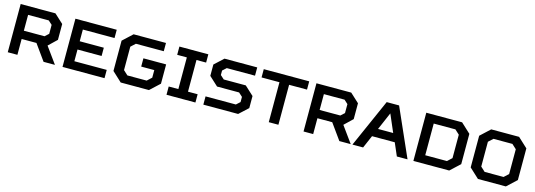

<svg xmlns="http://www.w3.org/2000/svg" viewBox="11 -1697 7509 2693"><g transform="rotate(15 3765.0 -350.0)"><path d="M440 -230H225V0H85V-700H590L720 -580V-350L600 -235L770 0H605ZM580 -530 525 -580H225V-350H525L580 -400Z M880 -700H1480V-580H1020V-410H1370V-290H1020V-120H1490V0H880Z M2135 -180V-290H1945V-410H2275V-130L2135 0H1725L1585 -130V-570L1725 -700H2195V-580H1790L1725 -520V-180L1790 -120H2070Z M2810 0H2390V-120H2530V-580H2390V-700H2810V-580H2670V-120H2810Z M3045 -295 2915 -415V-580L3045 -700H3520V-580H3110L3055 -530V-465L3110 -415H3430L3560 -295V-120L3430 0H2925V-120H3365L3420 -170V-245L3365 -295Z M4015 0H3875V-580H3615V-700H4275V-580H4015Z M4735 -230H4520V0H4380V-700H4885L5015 -580V-350L4895 -235L5065 0H4900ZM4875 -530 4820 -580H4520V-350H4820L4875 -400Z M5735 0 5655 -185H5325L5245 0H5090L5400 -700H5580L5890 0ZM5490 -560 5380 -305H5600Z M5975 0V-700H6495L6635 -570V-130L6495 0ZM6115 -120H6430L6495 -180V-520L6430 -580H6115Z M6980 -590 6915 -530V-170L6980 -110H7255L7320 -170V-530L7255 -590ZM6915 -710H7320L7460 -580V-120L7320 10H6915L6775 -120V-580Z"/></g></svg>

Font: Squares Bold
Style: Regular
Weight: 400
Designer: Typetype
Foundry: Typetype
Version: Version 001.000